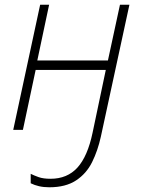

<svg xmlns="http://www.w3.org/2000/svg" viewBox="-20 -550 598 813"><path d="M189 243Q165 243 145.5 238.5Q126 234 110 226V186Q124 193 143.5 200Q163 207 194 207Q265 207 308 159.5Q351 112 372 12L428 -254H131L77 0H36L150 -530H188L138 -294H437L488 -530H528L407 29Q394 88 370 136.5Q346 185 302 214Q258 243 189 243Z"/></svg>

Font: Noto Sans Disp ExtLt
Style: Italic
Weight: 200
Italic angle: -12°
Designer: Monotype Design Team
Foundry: Monotype Imaging Inc.
Version: Version 2.000;GOOG;noto-source:20170915:90ef993387c0